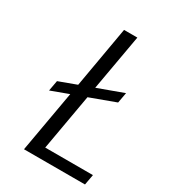

<svg xmlns="http://www.w3.org/2000/svg" viewBox="-173 -787 777 875"><g transform="rotate(30 215.0 -349.5)"><path d="M426 -55 416 0H95L152 -323L60 -289L70 -344L162 -378L218 -699H288L236 -405L370 -454L360 -399L227 -350L175 -55Z"/></g></svg>

Font: Fz Poppins Light
Style: Italic
Weight: 300
Italic angle: -10°
Designer: Ninad Kale (Devanagari), Jonny Pinhorn (Latin)
Foundry: Indian Type Foundry
Version: Vit hóa bi Vntype.Com & FontZin.Com